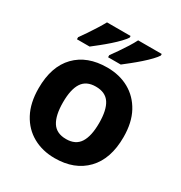

<svg xmlns="http://www.w3.org/2000/svg" viewBox="-180 -896 979 1036"><g transform="rotate(30 309.5 -378.0)"><path d="M574 -274Q574 -138 502.5 -64Q431 10 308 10Q232 10 172.5 -23Q113 -56 79 -119.5Q45 -183 45 -274Q45 -410 116 -483Q187 -556 311 -556Q388 -556 447 -523Q506 -490 540 -427.5Q574 -365 574 -274ZM197 -274Q197 -193 223.5 -151.5Q250 -110 310 -110Q369 -110 395.5 -151.5Q422 -193 422 -274Q422 -355 395.5 -395.5Q369 -436 309 -436Q250 -436 223.5 -395.5Q197 -355 197 -274ZM528 -756Q520 -743 501 -723Q482 -703 457 -681Q432 -659 407.5 -639.5Q383 -620 365 -606H286V-619Q300 -638 318 -664Q336 -690 353 -717Q370 -744 381 -766H528ZM334 -756Q326 -743 307 -723Q288 -703 263 -681Q238 -659 213.5 -639.5Q189 -620 171 -606H92V-619Q106 -638 123.5 -664Q141 -690 158 -717Q175 -744 187 -766H334Z"/></g></svg>

Font: Noto Sans Sinhala UI
Style: Bold
Weight: 700
Designer: Jelle Bosma - Monotype Design Team
Foundry: Monotype Imaging Inc.
Version: Version 2.006; ttfautohint (v1.8.4.7-5d5b)